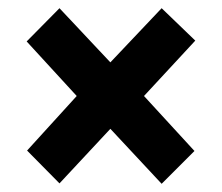

<svg xmlns="http://www.w3.org/2000/svg" viewBox="-20 -587 542 468"><path d="M374 -567 456 -488 331 -353 454 -219 374 -139 249 -273 125 -140 46 -220 167 -353 45 -486 125 -567 249 -435Z"/></svg>

Font: Noto Sans Display SemiCondensed Extra
Style: Regular
Weight: 800
Width: 4
Designer: Monotype Design Team
Foundry: Monotype Imaging Inc.
Version: Version 1.900